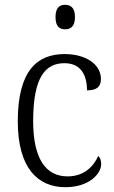

<svg xmlns="http://www.w3.org/2000/svg" viewBox="-20 -769 476 799"><path d="M251 -647C274 -647 292 -659 292 -698C292 -737 274 -749 251 -749C228 -749 211 -737 211 -698C211 -659 228 -647 251 -647ZM252 10C351 10 401 -46 401 -86C401 -102 397 -112 389 -120C368 -74 328 -35 261 -35C169 -35 118 -111 118 -265C118 -450 170 -506 248 -506C317 -506 342 -456 342 -393C380 -393 400 -406 400 -440C400 -503 335 -544 249 -544C137 -544 54 -478 54 -264C54 -69 138 10 252 10Z"/></svg>

Font: Noto Serif Khmer SemiCondensed Light
Style: Regular
Weight: 300
Width: 4
Designer: Danh Hong and the Monotype Design Team
Foundry: Monotype Imaging Inc.
Version: Version 2.004